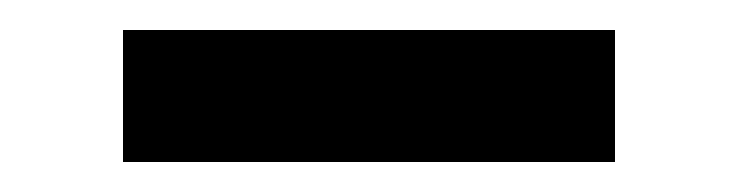

<svg xmlns="http://www.w3.org/2000/svg" viewBox="-20 -829 492 128"><path d="M390 -721H62V-809H390Z"/></svg>

Font: Kdam Thmor Pro
Style: Regular
Weight: 400
Designer: Sovichet Tep, Longdey Hak
Foundry: Anagata Design
Version: Version 1.003; ttfautohint (v1.8.4.7-5d5b)